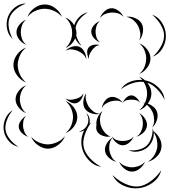

<svg xmlns="http://www.w3.org/2000/svg" viewBox="-76 -779 947 1073"><path d="M-5 -561Q-30 -583 -36.5 -618Q-43 -653 -32 -684Q-20 -716 8 -738Q36 -760 70 -759Q38 -748 12.5 -727Q-13 -706 -22 -681Q-32 -656 -26.5 -623Q-21 -590 -5 -561ZM77 -684Q88 -713 115.5 -733.5Q143 -754 173 -754Q204 -755 232 -734Q260 -713 270 -685Q250 -708 224 -719Q198 -730 173 -730Q149 -730 123 -719Q97 -708 77 -684ZM483 -678Q489 -698 507 -715Q525 -732 546 -733Q566 -734 586 -719Q606 -704 614 -685Q600 -700 581.5 -705Q563 -710 547 -709Q530 -708 512.5 -701Q495 -694 483 -678ZM380 -523Q357 -537 344 -565Q327 -526 290 -511Q310 -529 319 -552.5Q328 -576 327 -597Q327 -619 317.5 -642Q308 -665 287 -682Q320 -670 339 -638Q347 -664 367.5 -684.5Q388 -705 415 -710Q389 -695 370 -672.5Q351 -650 347 -626L346 -623Q351 -610 351 -598Q352 -589 350 -581Q358 -550 380 -523ZM774 -697Q809 -685 829.5 -651.5Q850 -618 851 -581Q852 -543 832 -509Q812 -475 777 -462Q805 -486 823 -518.5Q841 -551 841 -580Q841 -610 821.5 -642Q802 -674 774 -697ZM630 -685Q653 -689 679 -678Q705 -667 716 -647Q727 -626 722.5 -598.5Q718 -571 702 -553Q711 -575 707.5 -596.5Q704 -618 695 -635Q686 -652 669.5 -666Q653 -680 630 -685ZM70 -529Q49 -537 32.5 -557Q16 -577 16 -599Q16 -621 32.5 -641Q49 -661 70 -669Q53 -655 46.5 -636Q40 -617 40 -599Q40 -582 46.5 -563Q53 -544 70 -529ZM482 -543Q464 -549 449 -566Q434 -583 434 -602Q434 -621 449 -638Q464 -655 482 -661Q468 -649 463 -633Q458 -617 458 -602Q458 -587 463 -571Q468 -555 482 -543ZM702 -537Q727 -528 746 -503.5Q765 -479 765 -452Q765 -425 746 -400Q727 -375 702 -366Q723 -383 732 -406.5Q741 -430 741 -452Q741 -473 732 -496.5Q723 -520 702 -537ZM422 -448Q414 -461 411.5 -480.5Q409 -500 419 -513Q428 -525 447.5 -528.5Q467 -532 482 -527Q466 -526 455.5 -517Q445 -508 438 -498Q430 -488 424.5 -475.5Q419 -463 422 -448ZM290 -495Q303 -510 325.5 -517.5Q348 -525 367 -518Q385 -510 396 -489Q407 -468 406 -448Q400 -467 386 -478Q372 -489 358 -495Q343 -501 325 -503Q307 -505 290 -495ZM70 -318Q41 -329 20 -357Q-1 -385 -1 -416Q-1 -447 20 -475Q41 -503 70 -513Q46 -494 34.5 -467Q23 -440 23 -416Q23 -391 34.5 -364.5Q46 -338 70 -318ZM599 -280Q618 -309 651 -322Q684 -335 719 -332Q711 -342 702 -350Q719 -344 734 -330Q737 -330 740 -329Q779 -320 809.5 -290.5Q840 -261 844 -221Q828 -254 802 -280.5Q776 -307 747 -317Q770 -288 770 -256Q770 -227 750 -200Q767 -194 781 -182.5Q795 -171 801 -155Q809 -133 800.5 -107Q792 -81 774 -66Q786 -86 785.5 -107.5Q785 -129 779 -147Q774 -159 765.5 -171.5Q757 -184 745 -193Q726 -171 702 -163Q721 -178 732 -201Q727 -203 722 -205Q728 -205 734 -204Q746 -230 746 -256Q746 -291 727 -321Q697 -325 662.5 -313.5Q628 -302 599 -280ZM70 -147Q47 -155 29 -177.5Q11 -200 11 -224Q11 -249 29 -271.5Q47 -294 70 -302Q51 -286 43 -265Q35 -244 35 -224Q35 -205 43 -183.5Q51 -162 70 -147ZM534 -15Q516 -13 495 -21.5Q474 -30 466 -46Q459 -60 463 -80Q461 -96 466 -112.5Q471 -129 481 -142Q460 -138 435.5 -145.5Q411 -153 399 -171Q387 -189 390 -215Q393 -241 406 -258Q400 -237 405 -218Q410 -199 419 -184Q429 -169 444.5 -157Q460 -145 481 -143Q488 -152 497 -158Q484 -138 483 -116.5Q482 -95 488 -76Q494 -58 507.5 -41Q521 -24 543 -15Q535 -15 526 -18Q530 -16 534 -15ZM390 -258Q389 -242 378 -224.5Q367 -207 352 -203Q336 -198 318 -207.5Q300 -217 290 -230Q303 -221 318 -221.5Q333 -222 345 -226Q358 -229 370.5 -236Q383 -243 390 -258ZM610 -205Q615 -219 629 -232.5Q643 -246 658 -246Q673 -246 687 -232.5Q701 -219 706 -205Q696 -217 683 -219.5Q670 -222 658 -222Q646 -222 633 -219.5Q620 -217 610 -205ZM493 -174Q495 -193 508 -212Q521 -231 539 -236Q558 -241 578.5 -231Q599 -221 610 -205Q594 -216 577 -216.5Q560 -217 545 -213Q531 -209 516 -200Q501 -191 493 -174ZM290 -214Q317 -205 336.5 -179Q356 -153 356 -125Q356 -96 336.5 -70.5Q317 -45 290 -35Q312 -53 322 -77.5Q332 -102 332 -125Q332 -147 322 -171.5Q312 -196 290 -214ZM27 41Q-5 35 -27.5 8.5Q-50 -18 -55 -50Q-60 -82 -46.5 -114.5Q-33 -147 -5 -163Q-26 -138 -37.5 -107.5Q-49 -77 -45 -52Q-41 -26 -20.5 -0.5Q0 25 27 41ZM407 -147Q419 -136 423.5 -119.5Q428 -103 424 -87Q429 -91 434 -95Q410 -63 397.5 -25Q385 13 392 44Q399 75 426 104.5Q453 134 489 153Q449 147 420 116Q391 85 382 46Q371 -5 395 -51Q380 -42 365 -43Q401 -55 413 -84Q425 -114 407 -147ZM702 -147Q721 -137 734.5 -116Q748 -95 745 -75Q743 -54 724.5 -37Q706 -20 686 -15Q704 -26 712 -43.5Q720 -61 722 -77Q724 -94 720 -112.5Q716 -131 702 -147ZM82 -15Q64 -19 47.5 -34.5Q31 -50 29 -68Q27 -86 40.5 -104.5Q54 -123 70 -131Q57 -118 54.5 -101.5Q52 -85 53 -70Q55 -56 61 -40.5Q67 -25 82 -15ZM774 -50 777 -48Q777 -55 777 -63Q780 -55 782 -45Q803 -31 816.5 -5Q830 21 826 46Q823 74 800 96.5Q777 119 750 125Q774 110 787 87.5Q800 65 803 43Q805 24 800.5 2Q796 -20 783 -39Q785 -17 776 5Q767 27 750 43Q728 62 697.5 67.5Q667 73 642 60Q670 64 698 57.5Q726 51 743 35Q758 22 766.5 0Q775 -22 777 -47ZM287 -18Q277 10 250 30.5Q223 51 193 52Q164 52 136.5 32.5Q109 13 98 -15Q117 7 143 17.5Q169 28 193 28Q217 27 242.5 16Q268 5 287 -18ZM574 125Q553 121 533.5 103.5Q514 86 511 65Q508 44 521 22.5Q534 1 552 -10Q551 -12 550 -15L554 -11Q566 1 581 5Q596 9 610 9Q625 9 641.5 4Q658 -1 670 -15Q664 3 646.5 18Q629 33 610 33Q593 33 576.5 20Q560 7 552 -9Q539 7 536 26Q533 45 535 61Q538 78 547 96Q556 114 574 125ZM734 125Q726 146 705.5 163Q685 180 662 180Q639 180 618.5 163Q598 146 590 125Q605 142 624.5 149Q644 156 662 156Q680 156 699.5 149Q719 142 734 125ZM825 173Q814 215 777 242Q740 269 697 273Q654 277 612.5 257.5Q571 238 553 199Q583 229 622.5 247.5Q662 266 696 263Q730 260 765 234.5Q800 209 825 173Z"/></svg>

Font: Rubik Puddles
Style: Regular
Weight: 400
Designer: Hubert and Fischer, NaN
Foundry: Hubert and Fischer, NaN
Version: Version 2.200